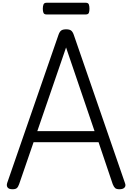

<svg xmlns="http://www.w3.org/2000/svg" viewBox="-20 -1361 961 1395"><path d="M71 14Q45 14 35.5 1.5Q26 -11 32 -31L405 -1108Q413 -1131 425 -1139.5Q437 -1148 461 -1148Q484 -1148 496 -1139.5Q508 -1131 516 -1108L888 -31Q896 -11 885 1.5Q874 14 848 14Q826 14 816.5 5.5Q807 -3 799 -23L696 -328H224L119 -23Q112 -3 102.5 5.5Q93 14 71 14ZM251 -408H667L460 -1016ZM318 -1256Q301 -1256 296 -1267.5Q291 -1279 291 -1297Q291 -1316 296 -1328.5Q301 -1341 318 -1341H603Q621 -1341 625.5 -1328.5Q630 -1316 630 -1297Q630 -1279 625.5 -1267.5Q621 -1256 603 -1256Z"/></svg>

Font: Playwrite CL
Style: Regular
Weight: 400
Designer: Veronika Burian, José Scaglione
Foundry: TypeTogether
Version: Version 1.002